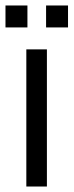

<svg xmlns="http://www.w3.org/2000/svg" viewBox="-21 -680 268 700"><path d="M75 -500H150V0H75ZM147 -660H227V-580H147ZM-1 -660H79V-580H-1Z"/></svg>

Font: Uncut Sans Variable
Style: Regular
Weight: 400
Designer: Kasper Nordkvist
Foundry: UNCUT.wtf
Version: Version 1.304;Glyphs 3.2 (3246)